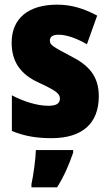

<svg xmlns="http://www.w3.org/2000/svg" viewBox="-20 -583 472 824"><path d="M404 -170C404 -259 358 -305 282 -343C205 -384 194 -390 194 -409C194 -426 207 -434 232 -434C268 -434 314 -416 353 -393L397 -516C339 -547 286 -563 225 -563C103 -563 30 -505 30 -400C30 -318 68 -265 143 -230C225 -192 237 -180 237 -160C237 -138 221 -129 187 -129C139 -129 80 -148 31 -174V-21C86 2 140 10 201 10C335 10 404 -55 404 -170ZM294 72V61H134C133 100 123 171 115 207V221H225C255 173 276 125 294 72Z"/></svg>

Font: Noto Sans Devanagari UI Condensed Black
Style: Regular
Weight: 900
Width: 3
Designer: Jelle Bosma - Monotype Design Team
Foundry: Monotype Imaging Inc.
Version: Version 2.004